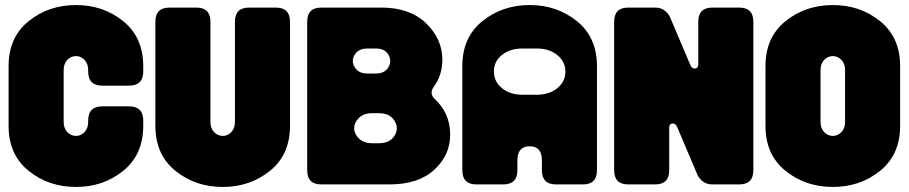

<svg xmlns="http://www.w3.org/2000/svg" viewBox="-20 -730 3597 760"><path d="M14 -468Q14 -582 93 -646Q172 -710 281 -710Q389 -710 468 -646Q547 -582 547 -468V-447Q547 -391 491 -391H385Q329 -391 329 -447V-452Q329 -478 314.5 -493Q300 -508 281 -508Q261 -508 246.5 -493Q232 -478 232 -452V-248Q232 -222 246.5 -207Q261 -192 281 -192Q300 -192 314.5 -207Q329 -222 329 -248V-253Q329 -309 385 -309H491Q547 -309 547 -253V-232Q547 -118 468 -54Q389 10 281 10Q172 10 93 -54Q14 -118 14 -232Z M595 -644Q595 -700 651 -700H757Q813 -700 813 -644V-248Q813 -222 827.5 -207Q842 -192 862 -192Q881 -192 895.5 -207Q910 -222 910 -248V-644Q910 -700 966 -700H1072Q1128 -700 1128 -644V-232Q1128 -118 1049 -54Q970 10 862 10Q753 10 674 -54Q595 -118 595 -232Z M1196 -644Q1196 -700 1252 -700H1490Q1602 -700 1666.5 -638Q1731 -576 1731 -493Q1731 -432 1696 -385Q1679 -360 1700 -339Q1762 -282 1762 -197Q1762 -116 1699 -58Q1636 0 1521 0H1252Q1196 0 1196 -56ZM1434 -439H1468Q1503 -439 1517.5 -464Q1532 -489 1517.5 -513.5Q1503 -538 1468 -538H1434Q1399 -538 1384 -513.5Q1369 -489 1384 -464Q1399 -439 1434 -439ZM1454 -163H1479Q1523 -163 1541.5 -192.5Q1560 -222 1541.5 -252Q1523 -282 1479 -282H1454Q1420 -282 1401 -263.5Q1382 -245 1382 -222.5Q1382 -200 1401 -181.5Q1420 -163 1454 -163Z M1810 -468Q1810 -582 1889 -646Q1968 -710 2077 -710Q2185 -710 2264 -646Q2343 -582 2343 -468V-56Q2343 0 2287 0H2181Q2125 0 2125 -56V-95Q2125 -151 2077 -151Q2028 -151 2028 -95V-56Q2028 0 1972 0H1866Q1810 0 1810 -56ZM2048 -355H2105Q2154 -355 2186 -381Q2218 -407 2218 -447Q2218 -486 2186 -512Q2154 -538 2105 -538H2048Q1999 -538 1967 -512.5Q1935 -487 1935 -447Q1935 -407 1967 -381Q1999 -355 2048 -355Z M2661 -226Q2656 -238 2648 -240.5Q2640 -243 2634.5 -238.5Q2629 -234 2629 -226V-56Q2629 0 2573 0H2467Q2411 0 2411 -56V-644Q2411 -700 2467 -700H2573Q2611 -700 2631 -665L2712 -474Q2717 -462 2725 -459.5Q2733 -457 2738.5 -461.5Q2744 -466 2744 -474V-644Q2744 -700 2800 -700H2906Q2962 -700 2962 -644V-56Q2962 0 2906 0H2800Q2762 0 2742 -35Z M3010 -468Q3010 -582 3089 -646Q3168 -710 3277 -710Q3385 -710 3464 -646Q3543 -582 3543 -468V-232Q3543 -118 3464 -54Q3385 10 3277 10Q3168 10 3089 -54Q3010 -118 3010 -232ZM3228 -248Q3228 -222 3242.5 -207Q3257 -192 3277 -192Q3296 -192 3310.5 -207Q3325 -222 3325 -248V-452Q3325 -478 3310.5 -493Q3296 -508 3277 -508Q3257 -508 3242.5 -493Q3228 -478 3228 -452Z"/></svg>

Font: LT Crewmate
Style: Regular
Weight: 400
Designer: Daniel Lyons
Foundry: LyonsType
Version: Version 1.001;FEAKit 1.0